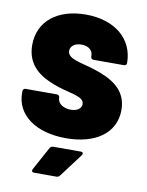

<svg xmlns="http://www.w3.org/2000/svg" viewBox="-81 -583 624 817"><g transform="rotate(10 231.5 -174.5)"><path d="M231 8C357 8 443 -50 443 -151C443 -243 370 -278 300 -301C243 -320 180 -324 180 -361C180 -380 198 -396 227 -396C258 -396 277 -380 277 -357V-353C277 -346 282 -341 289 -341H420C427 -341 432 -345 432 -352C432 -456 350 -525 224 -525C103 -525 21 -462 21 -358C21 -268 85 -230 141 -209C204 -183 276 -184 276 -147C276 -128 258 -115 230 -115C199 -115 173 -131 173 -156V-157C173 -164 168 -169 161 -169H26C19 -169 14 -164 14 -157V-149C14 -56 98 8 231 8ZM123 176H219C225 176 230 174 234 169L310 68C312 65 313 63 313 60C313 56 310 53 303 53H185C179 53 173 56 170 61L115 162C111 170 114 176 123 176Z"/></g></svg>

Font: Barlow Semi Condensed ExtraBold
Style: Regular
Weight: 800
Width: 4
Designer: Jeremy Tribby
Foundry: Tribby Type
Version: Version 1.422;hotconv 1.0.109;makeotfexe 2.5.65596